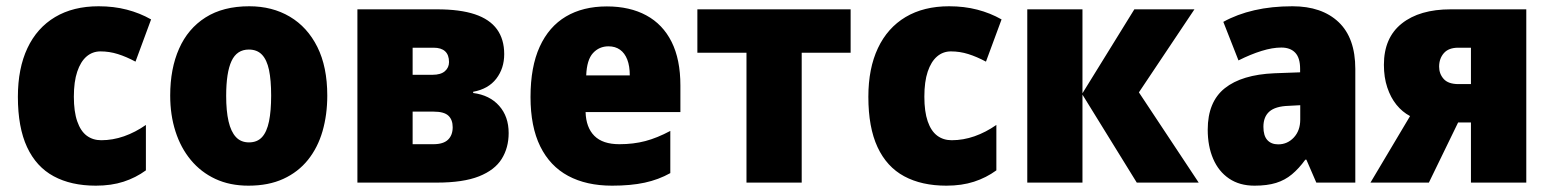

<svg xmlns="http://www.w3.org/2000/svg" viewBox="-20 -583 4951 613"><path d="M286.1 9.8Q207 9.8 151.4 -20.3Q95.7 -50.3 66.4 -113.3Q37.1 -176.3 37.1 -273.9Q37.1 -364.7 67.6 -429.4Q98.1 -494.1 156 -528.6Q213.9 -563 294.9 -563Q343.3 -563 384.8 -552.2Q426.3 -541.5 462.4 -521L412.6 -386.2Q383.3 -401.9 356.2 -410.4Q329.1 -418.9 300.8 -418.9Q275.4 -418.9 256.3 -402.6Q237.3 -386.2 226.6 -354.2Q215.8 -322.3 215.8 -274.4Q215.8 -226.6 226.6 -195.6Q237.3 -164.6 256.8 -149.9Q276.4 -135.3 303.2 -135.3Q339.8 -135.3 376 -147.9Q412.1 -160.6 445.8 -184.1V-39.1Q413.6 -15.6 374.5 -2.9Q335.4 9.8 286.1 9.8Z M1024.9 -277.8Q1024.9 -216.8 1009.8 -164.3Q994.6 -111.8 963.4 -72.8Q932.1 -33.7 884.8 -12Q837.4 9.8 773.4 9.8Q713.9 9.8 667.7 -11.7Q621.6 -33.2 589.4 -72Q557.1 -110.8 540.3 -163.3Q523.4 -215.8 523.4 -277.8Q523.4 -363.8 551.8 -427.7Q580.1 -491.7 636.2 -527.3Q692.4 -563 775.9 -563Q849.1 -563 905.3 -529.8Q961.4 -496.6 993.2 -433.1Q1024.9 -369.6 1024.9 -277.8ZM702.1 -276.9Q702.1 -228.5 709.7 -195.6Q717.3 -162.6 733.2 -145.5Q749 -128.4 774.9 -128.4Q801.3 -128.4 816.7 -145.3Q832 -162.1 838.9 -195.6Q845.7 -229 845.7 -277.8Q845.7 -327.1 838.9 -359.6Q832 -392.1 816.4 -408.4Q800.8 -424.8 774.4 -424.8Q736.3 -424.8 719.2 -388.2Q702.1 -351.6 702.1 -276.9Z M1589.8 -410.2Q1589.8 -364.7 1564.5 -331.8Q1539.1 -298.8 1490.7 -290V-286.1Q1543.5 -279.3 1573.7 -245.1Q1604 -210.9 1604 -158.2Q1604 -111.3 1581.8 -75.7Q1559.6 -40 1509.3 -20Q1459 0 1374.5 0H1121.1V-553.2H1375.5Q1448.7 -553.2 1496.1 -537.4Q1543.5 -521.5 1566.7 -489.5Q1589.8 -457.5 1589.8 -410.2ZM1425.3 -176.8Q1425.3 -200.7 1411.6 -213.6Q1397.9 -226.6 1364.7 -226.6H1297.4V-122.6H1363.8Q1395.5 -122.6 1410.4 -137Q1425.3 -151.4 1425.3 -176.8ZM1413.6 -384.8Q1413.6 -407.7 1401.1 -419.2Q1388.7 -430.7 1364.3 -430.7H1297.4V-344.2H1360.8Q1387.2 -344.2 1400.4 -355.7Q1413.6 -367.2 1413.6 -384.8Z M1917.5 -562.5Q1990.7 -562.5 2043.5 -533.9Q2096.2 -505.4 2124.3 -449.2Q2152.3 -393.1 2152.3 -310.1V-225.1H1849.6Q1851.1 -175.8 1877.7 -149.2Q1904.3 -122.6 1957.5 -122.6Q2002.4 -122.6 2040.3 -132.6Q2078.1 -142.6 2120.1 -165V-30.3Q2082.5 -9.3 2038.3 0.2Q1994.1 9.8 1934.1 9.8Q1852.1 9.8 1793.9 -21.5Q1735.8 -52.7 1704.8 -115.7Q1673.8 -178.7 1673.8 -273.4Q1673.8 -369.6 1703.1 -433.8Q1732.4 -498 1786.9 -530.3Q1841.3 -562.5 1917.5 -562.5ZM1922.9 -435.1Q1893.1 -435.1 1873.3 -413.6Q1853.5 -392.1 1851.6 -342.3H1990.7Q1990.7 -372.1 1982.7 -392.8Q1974.6 -413.6 1959.5 -424.3Q1944.3 -435.1 1922.9 -435.1Z M2695.8 -414.6H2539.6V0H2363.3V-414.6H2206.5V-553.2H2695.8Z M3001.5 9.8Q2922.4 9.8 2866.7 -20.3Q2811 -50.3 2781.7 -113.3Q2752.4 -176.3 2752.4 -273.9Q2752.4 -364.7 2783 -429.4Q2813.5 -494.1 2871.3 -528.6Q2929.2 -563 3010.3 -563Q3058.6 -563 3100.1 -552.2Q3141.6 -541.5 3177.7 -521L3127.9 -386.2Q3098.6 -401.9 3071.5 -410.4Q3044.4 -418.9 3016.1 -418.9Q2990.7 -418.9 2971.7 -402.6Q2952.6 -386.2 2941.9 -354.2Q2931.2 -322.3 2931.2 -274.4Q2931.2 -226.6 2941.9 -195.6Q2952.6 -164.6 2972.2 -149.9Q2991.7 -135.3 3018.6 -135.3Q3055.2 -135.3 3091.3 -147.9Q3127.4 -160.6 3161.1 -184.1V-39.1Q3128.9 -15.6 3089.8 -2.9Q3050.8 9.8 3001.5 9.8Z M3601.6 -553.2H3793.5L3616.2 -288.1L3807.1 0H3609.4L3436 -280.8V0H3259.8V-553.2H3436V-285.2Z M4106.4 -563Q4200.2 -563 4253.7 -512.5Q4307.1 -461.9 4307.1 -362.8V0H4182.6L4150.9 -73.2H4147.5Q4127 -44.9 4104.7 -26.4Q4082.5 -7.8 4054 1Q4025.4 9.8 3985.4 9.8Q3937.5 9.8 3904.1 -12.9Q3870.6 -35.6 3853.3 -75.9Q3835.9 -116.2 3835.9 -168.9Q3835.9 -257.8 3890.4 -301.3Q3944.8 -344.7 4048.8 -349.1L4130.9 -352.1V-363.3Q4130.9 -398.4 4115.2 -414.8Q4099.6 -431.2 4070.8 -431.2Q4042.5 -431.2 4007.8 -420.4Q3973.1 -409.7 3934.1 -390.1L3885.7 -513.2Q3929.7 -537.6 3984.9 -550.3Q4040 -563 4106.4 -563ZM4131.3 -247.1 4094.2 -245.1Q4051.8 -243.7 4032.7 -226.8Q4013.7 -210 4013.7 -178.2Q4013.7 -149.9 4026.1 -136Q4038.6 -122.1 4061 -122.1Q4090.3 -122.1 4110.8 -144Q4131.3 -166 4131.3 -201.2Z M4542 0H4355.5L4481.9 -212.4Q4457 -225.6 4438.5 -248.5Q4419.9 -271.5 4409.2 -303.7Q4398.4 -335.9 4398.4 -376Q4398.4 -462.4 4455.3 -507.8Q4512.2 -553.2 4611.8 -553.2H4853V0H4676.3V-191.9H4635.3ZM4574.7 -370.1Q4574.7 -347.2 4589.4 -330.8Q4604 -314.5 4636.7 -314.5H4676.3V-430.7H4635.7Q4605 -430.7 4589.8 -413.3Q4574.7 -396 4574.7 -370.1Z"/></svg>

Font: Open Sans SemiCondensed ExtraBold
Style: Regular
Weight: 800
Width: 4
Designer: Monotype Design Team
Foundry: Monotype Imaging Inc.
Version: Version 3.000